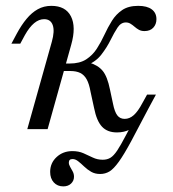

<svg xmlns="http://www.w3.org/2000/svg" viewBox="-20 -446 598 663"><path d="M198.4 197.6Q178.2 197.6 165.7 183.9Q153.2 170.2 153.2 147.6Q153.2 116.9 175.4 96.4Q197.6 75.8 229.8 75.8Q251.6 75.8 268.1 83.1Q284.7 90.3 300.4 98Q316.1 105.6 334.7 105.6Q350 105.6 361.3 98.8Q372.6 91.9 384.7 73.8Q396.8 55.6 414.5 21.8Q432.3 -12.1 460.5 -65.3L498.4 -82.3Q458.9 -6.5 433.5 40.7Q408.1 87.9 390.3 112.5Q372.6 137.1 358.1 146Q343.5 154.8 325.8 154.8Q308.1 154.8 294.8 147.2Q281.5 139.5 270.6 129Q259.7 118.5 250 110.9Q240.3 103.2 230.6 103.2Q217.7 103.2 217.7 115.3Q217.7 122.6 222.2 130.2Q226.6 137.9 231 146Q235.5 154 235.5 164.5Q235.5 178.2 225.4 187.9Q215.3 197.6 198.4 197.6ZM383.9 11.3Q350.8 11.3 332.3 -8.5Q313.7 -28.2 304.8 -73.4L292.7 -129Q287.9 -156.5 279.4 -171.8Q271 -187.1 257.3 -194Q243.5 -200.8 222.6 -200.8H182.3L189.5 -226.6H220.2Q255.6 -226.6 277.8 -241.1Q300 -255.6 314.5 -278.2Q329 -300.8 340.7 -326.2Q352.4 -351.6 366.5 -374.2Q380.6 -396.8 402 -411.3Q423.4 -425.8 457.3 -425.8Q487.9 -425.8 504 -413.7Q520.2 -401.6 520.2 -379.8Q520.2 -362.1 509.3 -350.4Q498.4 -338.7 479 -338.7Q467.7 -338.7 459.7 -343.1Q451.6 -347.6 444.8 -353.6Q437.9 -359.7 430.6 -364.1Q423.4 -368.5 414.5 -368.5Q397.6 -368.5 385.9 -350.8Q374.2 -333.1 361.7 -307.7Q349.2 -282.3 330.2 -257.7Q311.3 -233.1 279 -220.2L287.9 -229.8Q318.5 -221 334.7 -201.2Q350.8 -181.5 359.7 -137.1L370.2 -87.9Q375.8 -59.7 385.1 -47.6Q394.4 -35.5 410.5 -35.5Q427.4 -35.5 441.9 -48.4Q456.5 -61.3 471.8 -90.3L487.9 -119.4H518.5L491.1 -68.5Q478.2 -45.2 462.9 -27Q447.6 -8.9 428.2 1.2Q408.9 11.3 383.9 11.3ZM74.2 0 158.9 -301.6Q169.4 -338.7 162.1 -359.3Q154.8 -379.8 132.3 -379.8Q114.5 -379.8 98 -366.1Q81.5 -352.4 66.1 -325L50 -295.2H19.4L37.9 -329.8Q54 -359.7 71.8 -381Q89.5 -402.4 110.5 -414.1Q131.5 -425.8 157.3 -425.8Q206.5 -425.8 225 -389.5Q243.5 -353.2 225.8 -291.1L144.4 0Z"/></svg>

Font: Playfair 12pt Light
Style: Italic
Weight: 300
Italic angle: -15.6°
Designer: Claus Eggers Sørensen
Foundry: Claus Eggers Sørensen
Version: Version 2.000;gftools[0.9.28]